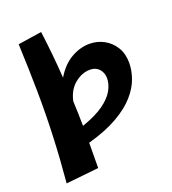

<svg xmlns="http://www.w3.org/2000/svg" viewBox="-142 -710 898 1002"><g transform="rotate(-20 307.0 -209.0)"><path d="M56 185Q68 51 73 -71Q78 -193 76.5 -317.5Q75 -442 69 -583L201 -603Q210 -533 216.5 -467.5Q223 -402 227 -340Q264 -402 314.5 -430.5Q365 -459 416 -459Q459 -459 496 -439Q533 -419 555.5 -382.5Q578 -346 578 -295Q578 -254 562.5 -209.5Q547 -165 509 -121.5Q471 -78 405 -40Q339 -2 239 26Q239 61 238.5 96Q238 131 238 166ZM373 -331Q328 -331 288 -298.5Q248 -266 235 -206Q238 -139 239 -68Q317 -95 361 -127Q405 -159 423.5 -193Q442 -227 442 -259Q442 -289 423.5 -310Q405 -331 373 -331Z"/></g></svg>

Font: Marhey SemiBold
Style: Regular
Weight: 600
Designer: Nur Syamsi & Bustanul Arifin
Foundry: Namelatype
Version: Version 1.000; ttfautohint (v1.8.4.7-5d5b)